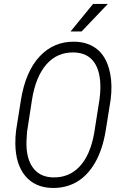

<svg xmlns="http://www.w3.org/2000/svg" viewBox="-20 -929 617 959"><path d="M240.2 9.8Q154.8 7.8 106.4 -50Q58.1 -107.9 56.6 -210.4Q56.2 -244.6 60.5 -278.3L84 -426.3Q106.9 -571.3 178 -647.2Q249 -723.1 354 -720.7Q411.1 -719.2 452.1 -692.6Q493.2 -666 514.4 -615Q535.6 -564 536.6 -499.5Q537.1 -465.3 532.7 -431.6L507.8 -275.9Q492.2 -181.2 454.6 -116.2Q417 -51.3 362.8 -20Q308.6 11.2 240.2 9.8ZM477.1 -433.6Q480.5 -459 481.4 -486.3Q482.9 -572.3 449.7 -618.7Q416.5 -665 350.1 -667Q266.1 -669.4 211.9 -607.4Q157.7 -545.4 139.6 -429.7L115.2 -271L112.3 -225.6Q109.4 -141.1 143.3 -93Q177.2 -44.9 243.7 -43Q324.2 -40.5 377.7 -97.4Q431.2 -154.3 450.7 -265.6ZM444.8 -909.2H518.6L387.7 -772H332.5Z"/></svg>

Font: TypoPRO Roboto
Style: Italic
Weight: 300
Italic angle: -12°
Designer: Google
Version: Version 2.136; 2016